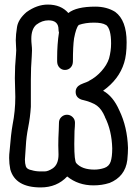

<svg xmlns="http://www.w3.org/2000/svg" viewBox="-20 -820 600 840"><path d="M175 -70Q190 -70 210 -83Q236 -100 236 -144L235 -184Q235 -215 237 -250L238 -283Q238 -298 248.5 -308Q259 -318 273 -318Q287 -318 297.5 -308Q308 -298 308 -283Q308 -269 306 -247Q305 -220 305 -190Q305 -115 314 -106Q339 -78 393 -78Q415 -78 436 -85Q457 -92 464 -112.5Q471 -133 471 -171Q469 -249 439 -308V-309Q425 -342 404.5 -357.5Q384 -373 337 -384Q311 -393 311 -418Q311 -439 332 -450L346 -456Q358 -460 368 -465Q369 -465 369 -466Q400 -482 424 -509Q448 -536 457 -564Q466 -597 466 -630Q466 -694 444 -711H443Q427 -721 391 -721Q354 -721 325 -711L324 -710Q313 -699 304 -652Q299 -618 299 -552Q299 -535 289 -524.5Q279 -514 264 -514Q250 -514 240 -524.5Q230 -535 230 -552V-567Q230 -626 238 -678Q236 -684 236 -691Q236 -731 192 -731Q164 -731 139 -712Q117 -693 117 -650Q117 -637 118.5 -624Q120 -611 120 -599L119 -575Q115 -524 115 -471V-353Q112 -306 103.5 -263.5Q95 -221 93 -181L89 -122Q89 -105 93 -92.5Q97 -80 116 -76H117Q135 -70 158 -70ZM158 0Q47 0 25 -79Q20 -104 20 -129Q20 -145 22 -160Q28 -235 35 -274Q47 -334 47 -396L45 -478Q45 -530 50 -582L51 -600Q51 -610 50 -621Q49 -632 49 -644Q49 -668 54.5 -702Q60 -736 96 -767Q142 -800 189 -800Q247 -800 279 -763Q314 -791 397 -791Q447 -791 484 -768Q534 -731 534 -635Q534 -579 523 -545Q501 -473 431 -423Q475 -399 502 -337Q537 -265 540 -173Q540 -151 537 -120Q528 -47 458 -19H457Q426 -9 389 -9Q322 -9 274 -48Q229 0 158 0Z"/></svg>

Font: Bubblez Graffiti
Style: Regular
Weight: 400
Designer: GGBotNet
Foundry: GGBotNet
Version: 1.00